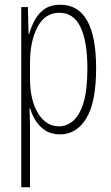

<svg xmlns="http://www.w3.org/2000/svg" viewBox="-20 -559 471 813"><path d="M235 -539Q387 -539 387 -270Q387 -126 345.5 -58Q304 10 234 10Q197 10 172 -6.5Q147 -23 131 -48Q115 -73 108 -100H105Q105 -88 106 -70Q107 -52 107 -29V234H70V-529H98L101 -416H104Q113 -449 129 -477Q145 -505 170.5 -522Q196 -539 235 -539ZM231 -505Q171 -505 139 -445Q107 -385 107 -291V-228Q107 -135 141 -79.5Q175 -24 230 -24Q263 -24 290.5 -48Q318 -72 334 -125.5Q350 -179 350 -270Q350 -383 321 -444Q292 -505 231 -505Z"/></svg>

Font: Noto Sans Gurmukhi ExtraCondensed ExtraLight
Style: Regular
Weight: 200
Width: 2
Designer: Jelle Bosma - Monotype Design Team
Foundry: Monotype Imaging Inc.
Version: Version 2.004; ttfautohint (v1.8.4.7-5d5b)